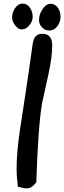

<svg xmlns="http://www.w3.org/2000/svg" viewBox="-20 -985 355 1063"><path d="M213 -414Q191 -285 181 24Q156 58 129 58Q113 58 79 49Q72 -5 72 -51Q72 -137 89 -256Q105 -357 120 -459Q133 -542 161 -742Q168 -798 214 -798Q269 -798 269 -734Q269 -668 248 -573Q214 -419 213 -414ZM261 -964Q286 -964 302 -940Q315 -919 315 -892Q315 -864 297.5 -840Q280 -816 252 -816Q229 -816 212.5 -833.5Q196 -851 196 -874Q196 -904 214 -932Q234 -964 261 -964ZM105 -965Q131 -965 146 -942Q161 -919 161 -892Q161 -867 143 -846Q125 -822 100 -822Q80 -822 63 -846Q47 -867 47 -888Q47 -915 62 -938Q80 -965 105 -965Z"/></svg>

Font: Wortlaut AH
Style: SemiBold
Weight: 600
Designer: Andreas Höfeld
Foundry: Fontgrube AH
Version: Version 2.59